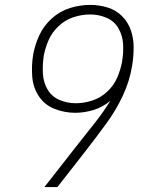

<svg xmlns="http://www.w3.org/2000/svg" viewBox="-20 -763 616 783"><path d="M214 0 332 -151Q373 -204 413 -258.5Q453 -313 481 -373Q509 -433 519 -496Q525 -533 525 -570Q525 -607 513.5 -640Q502 -673 477.5 -697.5Q453 -722 418.5 -732.5Q384 -743 348 -743Q307 -743 266 -730.5Q225 -718 191.5 -688Q158 -658 140 -618.5Q122 -579 115 -539Q108 -494 111.5 -450Q115 -406 138.5 -370.5Q162 -335 202.5 -319Q243 -303 287 -303Q324 -303 361.5 -314.5Q399 -326 430 -352Q401 -305 366.5 -261.5Q332 -218 298 -175L161 0ZM289 -342Q254 -342 222.5 -355.5Q191 -369 174 -398Q157 -427 155 -462Q153 -497 158 -532V-533Q164 -567 178 -599Q192 -631 219 -656.5Q246 -682 280 -693Q314 -704 348 -704Q383 -704 414.5 -690.5Q446 -677 463 -647.5Q480 -618 482 -583Q484 -548 478 -513V-512Q472 -479 458 -446.5Q444 -414 417 -389Q390 -364 356.5 -353Q323 -342 289 -342Q289 -342 289 -342Q289 -342 289 -342Z"/></svg>

Font: Iosevka Sparkle Extralight
Style: Italic
Weight: 200
Italic angle: -9°
Designer: Belleve Invis
Foundry: Belleve Invis
Version: Version 4.5.0; ttfautohint (v1.8.3)